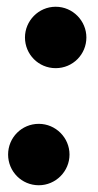

<svg xmlns="http://www.w3.org/2000/svg" viewBox="-20 -532 289 569"><path d="M4 -74C4 -24 44 17 95 17C145 17 186 -24 186 -74C186 -124 145 -165 95 -165C44 -165 4 -124 4 -74ZM54 -421C54 -371 94 -330 145 -330C196 -330 236 -371 236 -421C236 -470 196 -512 145 -512C94 -512 54 -470 54 -421Z"/></svg>

Font: Fira Sans OT
Style: Bold Italic
Weight: 700
Italic angle: -8°
Designer: Carrois Corporate & Edenspiekermann
Foundry: Carrois Corporate GbR & Edenspiekermann AG
Version: Version 2.001